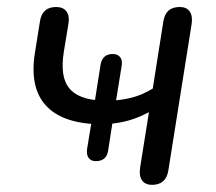

<svg xmlns="http://www.w3.org/2000/svg" viewBox="-20 -513 607 540"><path d="M407.4 6.9Q388.5 6.9 379.5 -5.7Q370.6 -18.3 374 -41.1L398.9 -197.6Q370.7 -182.3 342 -174.2Q313.2 -166.1 280.8 -164.1L297.6 -176.2L284 -88.6Q279.6 -59.8 248.9 -59.8Q235.7 -59.8 229.2 -69.1Q222.6 -78.3 225 -94.5L238.6 -177.2L255.5 -163.6Q153.8 -166.7 108.4 -217Q63.1 -267.4 78 -363.1L92.7 -454.9Q96.1 -474.4 107.5 -483.8Q118.9 -493.3 137.8 -493.3Q157.7 -493.3 166.9 -480.9Q176.1 -468.5 172.7 -447.6L159.5 -367.3Q148.4 -297.4 174.3 -265.3Q200.2 -233.3 263.7 -230.3L245.5 -221L263 -331.8Q268.4 -361.1 297.2 -361.1Q310.8 -361.1 317.9 -352.3Q325 -343.5 322.1 -327.4L304.9 -221L291.9 -229.9Q323.9 -231.4 352.6 -239Q381.3 -246.6 409.6 -263.9L439.4 -452.6Q442.8 -473.4 454.2 -483.4Q465.6 -493.3 485.5 -493.3Q504.9 -493.3 513.6 -480.7Q522.3 -468.1 518.9 -445.3L453.5 -33.8Q447.2 6.9 407.4 6.9Z"/></svg>

Font: Nunito ExtraLight
Style: Italic
Weight: 200
Italic angle: -9°
Designer: Vernon Adams
Foundry: Vernon Adams
Version: Version 3.602